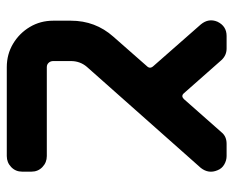

<svg xmlns="http://www.w3.org/2000/svg" viewBox="-81 -607 688 566"><g transform="rotate(-90 263.0 -324.0)"><path d="M485 -459Q485 -387 438 -334L351 -235Q342 -226 351 -216L474 -76Q493 -53 482 -27Q469 0 440 0H403Q383 0 369 -15L271 -126Q263 -135 254 -126L156 -15Q144 0 122 0H86Q73 0 61 -7Q49 -14 44 -27Q33 -53 51 -76L349 -412Q366 -432 366 -459V-511Q366 -519 361 -524.5Q356 -530 348 -530H86Q67 -530 53.5 -543Q40 -556 40 -575V-603Q40 -622 53.5 -635Q67 -648 86 -648H348Q386 -648 417 -629.5Q448 -611 466.5 -580Q485 -549 485 -511Z"/></g></svg>

Font: Monomaniac One
Style: Regular
Weight: 400
Version: Version 1.000; ttfautohint (v1.8.3)